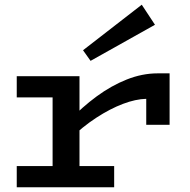

<svg xmlns="http://www.w3.org/2000/svg" viewBox="-20 -794 806 814"><path d="M271 -200V-280Q328 -340 390 -385.5Q452 -431 517.5 -457Q583 -483 648 -483H699V-265H600V-375Q555 -374 501 -353.5Q447 -333 388.5 -295Q330 -257 271 -200ZM51 0V-90H464V0ZM203 -27V-471H317V-27ZM51 -381V-471H310V-381ZM364 -536 332 -581 581 -774 637 -689Z"/></svg>

Font: BioRhyme SemiExpanded Medium
Style: Regular
Weight: 500
Width: 6
Designer: Aoife Mooney
Foundry: Aoife Mooney Type
Version: Version 1.600;gftools[0.9.33]